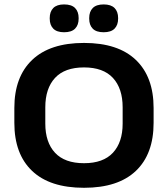

<svg xmlns="http://www.w3.org/2000/svg" viewBox="-20 -854 778 890"><path d="M369.5 16.5Q211 16.5 128.8 -61.8Q46.5 -140 46.5 -284.5V-353.5Q46.5 -497.5 129 -576.2Q211.5 -655 369.5 -655Q527.5 -655 609.8 -576.2Q692 -497.5 692 -353.5V-284.5Q692 -140 609.8 -61.8Q527.5 16.5 369.5 16.5ZM369.5 -97.5Q458.5 -97.5 503.5 -146Q548.5 -194.5 548.5 -281V-356.5Q548.5 -444 503.5 -492.8Q458.5 -541.5 369.5 -541.5Q280 -541.5 235 -492.8Q190 -444 190 -356.5V-281Q190 -194.5 235 -146Q280 -97.5 369.5 -97.5ZM277 -704.5Q243.5 -704.5 227 -721.2Q210.5 -738 210.5 -767.5V-770.5Q210.5 -800 227 -816.8Q243.5 -833.5 277 -833.5Q311.5 -833.5 328 -816.8Q344.5 -800 344.5 -770.5V-767.5Q344.5 -738 328 -721.2Q311.5 -704.5 277 -704.5ZM460.5 -704.5Q426 -704.5 409.8 -721.2Q393.5 -738 393.5 -767.5V-770.5Q393.5 -800 410 -816.8Q426.5 -833.5 460.5 -833.5Q494.5 -833.5 511 -816.8Q527.5 -800 527.5 -770.5V-767.5Q527.5 -738 511 -721.2Q494.5 -704.5 460.5 -704.5Z"/></svg>

Font: Anek Gujarati SemiExpanded SemiBold
Style: Regular
Weight: 600
Width: 6
Designer: Mrunmayee Ghaisas (Gujarati), Yesha Goshar (Latin)
Foundry: Ek Type
Version: Version 1.003